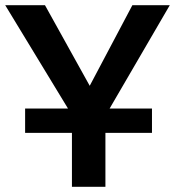

<svg xmlns="http://www.w3.org/2000/svg" viewBox="-21 -714 669 734"><path d="M75 -206V-299H239L-1 -694H151L322 -386L485 -694H628L398 -299H560V-206H382V0H254V-206Z"/></svg>

Font: Cantarell
Style: Bold
Weight: 700
Designer: Dave Crossland, Nikolaus Waxweiler, Florian Fecher, Jacques Le Bailly, Eben Sorkin, Alexei Vanyashin, Alexios Zavras, Em
Version: Version 0.303